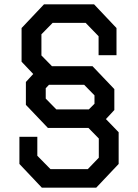

<svg xmlns="http://www.w3.org/2000/svg" viewBox="-20 -770 640 890"><path d="M70 -136H153V-48L214 14H387L438 -39V-128L390 -177H202L100 -284V-390L134 -427L80 -484V-640L184 -750H416L520 -640V-514H437V-602L377 -664H224L172 -611V-513L221 -463H409L510 -357V-260L471 -218L530 -157V-10L426 100H174L70 -10ZM370 -377H207L192 -361V-313L241 -263H392L418 -289V-328Z"/></svg>

Font: Graduate
Style: Regular
Weight: 400
Version: Version 1.001